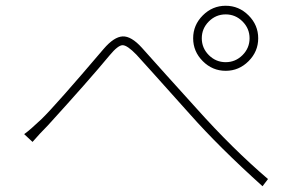

<svg xmlns="http://www.w3.org/2000/svg" viewBox="-20 -711 1040 667"><path d="M705.5 -636.5Q681 -612 681 -578Q681 -544 705.5 -519.5Q730 -495 764 -495Q798 -495 822.5 -519.5Q847 -544 847 -578Q847 -612 822.5 -636.5Q798 -661 764 -661Q730 -661 705.5 -636.5ZM684.5 -498.5Q651 -532 651 -578Q651 -624 684.5 -657.5Q718 -691 764 -691Q810 -691 843.5 -657.5Q877 -624 877 -578Q877 -532 843.5 -498.5Q810 -465 764 -465Q718 -465 684.5 -498.5ZM64 -245Q85 -260 125 -298Q175 -347 340 -541Q376 -583 406 -584.5Q436 -586 473 -545Q493 -522 559 -449Q625 -376 662 -335Q787 -195 911 -89L892 -64Q741 -200 640 -314Q470 -504 454 -521Q422 -554 406 -554Q390 -554 361 -519Q289 -432 146 -275Q119 -248 93 -218Z"/></svg>

Font: Noto Sans Korean Thin
Style: Regular
Weight: 250
Designer: Ryoko NISHIZUKA  (kana & ideographs); Paul D. Hunt (Latin, Greek & Cyrillic); Wenlong ZHANG  (bopomofo); Sandoll Communi
Foundry: Adobe Systems Incorporated
Version: Version 1.0001;PS 1;hotconv 1.0.78;makeotf.lib2.5.61930